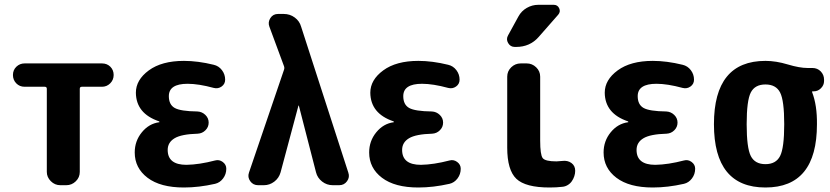

<svg xmlns="http://www.w3.org/2000/svg" viewBox="-20 -790 3540 819"><path d="M415 -519.5Q436.5 -519.5 450.7 -505.4Q464.8 -491.2 464.8 -470.2Q464.8 -449.2 450.2 -434.6Q435.5 -419.9 415 -419.9H329.1Q320.3 -419.9 320.3 -411.1V-56.6Q320.3 -33.2 303.2 -16.6Q286.1 0 262.7 0H237.3Q213.9 0 196.8 -17.1Q179.7 -34.2 179.7 -56.6V-411.1Q179.7 -419.9 170.9 -419.9H85Q63.5 -419.9 49.3 -434.6Q35.2 -449.2 35.2 -470.2Q35.2 -491.2 49.8 -505.4Q64.5 -519.5 85 -519.5Z M897.5 -105.5Q915 -110.4 930.2 -99.1Q945.3 -87.9 945.3 -70.3Q945.3 -46.9 931.6 -28.8Q918 -10.7 897.5 -5.9Q828.1 9.8 764.6 9.8Q664.1 9.8 609.4 -31.7Q554.7 -73.2 554.7 -139.6Q554.7 -188.5 585 -225.6Q615.2 -262.7 659.2 -268.6Q660.2 -268.6 660.2 -269.5Q660.2 -271.5 658.2 -272.5Q560.5 -305.7 559.6 -394.5Q559.6 -449.2 614.7 -489.7Q669.9 -530.3 764.6 -530.3Q824.2 -530.3 891.6 -513.7Q913.1 -508.8 926.8 -490.7Q940.4 -472.7 940.4 -450.2Q940.4 -431.6 925.3 -420.9Q910.2 -410.2 891.6 -415Q827.1 -432.6 780.3 -432.6Q700.2 -432.6 700.2 -379.9Q700.2 -343.8 725.1 -329.6Q750 -315.4 822.3 -314.5Q841.8 -313.5 856 -299.8Q870.1 -286.1 870.1 -267.1Q870.1 -248 856.4 -234.4Q842.8 -220.7 823.2 -219.7Q753.9 -217.8 724.6 -200.2Q695.3 -182.6 695.3 -150.4Q695.3 -86.9 775.4 -86.9Q830.1 -87.9 897.5 -105.5Z M1264.6 -675.8 1465.8 -53.7Q1472.7 -34.2 1460.4 -17.1Q1448.2 0 1426.8 0H1399.4Q1374 0 1354 -15.6Q1334 -31.2 1328.1 -54.7L1254.9 -338.9Q1254.9 -339.8 1253.9 -339.8Q1252.9 -339.8 1252.9 -338.9L1176.8 -54.7Q1169.9 -30.3 1149.9 -15.1Q1129.9 0 1105.5 0H1081.1Q1059.6 0 1047.4 -17.1Q1035.2 -34.2 1042 -53.7L1191.4 -492.2Q1194.3 -500 1191.4 -507.8L1128.9 -676.8Q1122.1 -695.3 1133.3 -712.9Q1144.5 -730.5 1166 -730.5H1190.4Q1216.8 -730.5 1237.3 -715.3Q1257.8 -700.2 1264.6 -675.8Z M1897.5 -105.5Q1915 -110.4 1930.2 -99.1Q1945.3 -87.9 1945.3 -70.3Q1945.3 -46.9 1931.6 -28.8Q1918 -10.7 1897.5 -5.9Q1828.1 9.8 1764.6 9.8Q1664.1 9.8 1609.4 -31.7Q1554.7 -73.2 1554.7 -139.6Q1554.7 -188.5 1585 -225.6Q1615.2 -262.7 1659.2 -268.6Q1660.2 -268.6 1660.2 -269.5Q1660.2 -271.5 1658.2 -272.5Q1560.5 -305.7 1559.6 -394.5Q1559.6 -449.2 1614.7 -489.7Q1669.9 -530.3 1764.6 -530.3Q1824.2 -530.3 1891.6 -513.7Q1913.1 -508.8 1926.8 -490.7Q1940.4 -472.7 1940.4 -450.2Q1940.4 -431.6 1925.3 -420.9Q1910.2 -410.2 1891.6 -415Q1827.1 -432.6 1780.3 -432.6Q1700.2 -432.6 1700.2 -379.9Q1700.2 -343.8 1725.1 -329.6Q1750 -315.4 1822.3 -314.5Q1841.8 -313.5 1856 -299.8Q1870.1 -286.1 1870.1 -267.1Q1870.1 -248 1856.4 -234.4Q1842.8 -220.7 1823.2 -219.7Q1753.9 -217.8 1724.6 -200.2Q1695.3 -182.6 1695.3 -150.4Q1695.3 -86.9 1775.4 -86.9Q1830.1 -87.9 1897.5 -105.5Z M2378.9 -103.5Q2401.4 -106.4 2417.5 -94.7Q2433.6 -83 2433.6 -61.5Q2433.6 -49.8 2429.7 -38.1Q2425.8 -26.4 2418.9 -16.6Q2412.1 -6.8 2401.4 -0.5Q2390.6 5.9 2378.9 6.8Q2353.5 9.8 2324.2 9.8Q2221.7 9.8 2182.6 -27.3Q2143.6 -64.5 2143.6 -160.2V-462.9Q2143.6 -486.3 2160.6 -502.9Q2177.7 -519.5 2201.2 -519.5H2226.6Q2250 -519.5 2267.1 -502.9Q2284.2 -486.3 2284.2 -462.9V-190.4Q2284.2 -129.9 2294.9 -115.7Q2305.7 -101.6 2353.5 -101.6Q2361.3 -101.6 2378.9 -103.5ZM2175.8 -589.8Q2157.2 -589.8 2147.5 -606.4Q2137.7 -623 2147.5 -639.6L2191.4 -719.7Q2204.1 -743.2 2227.1 -756.3Q2250 -769.5 2276.4 -769.5H2341.8Q2358.4 -769.5 2365.2 -754.9Q2372.1 -740.2 2361.3 -727.5L2277.3 -631.8Q2240.2 -589.8 2181.6 -589.8Z M2897.5 -105.5Q2915 -110.4 2930.2 -99.1Q2945.3 -87.9 2945.3 -70.3Q2945.3 -46.9 2931.6 -28.8Q2918 -10.7 2897.5 -5.9Q2828.1 9.8 2764.6 9.8Q2664.1 9.8 2609.4 -31.7Q2554.7 -73.2 2554.7 -139.6Q2554.7 -188.5 2585 -225.6Q2615.2 -262.7 2659.2 -268.6Q2660.2 -268.6 2660.2 -269.5Q2660.2 -271.5 2658.2 -272.5Q2560.5 -305.7 2559.6 -394.5Q2559.6 -449.2 2614.7 -489.7Q2669.9 -530.3 2764.6 -530.3Q2824.2 -530.3 2891.6 -513.7Q2913.1 -508.8 2926.8 -490.7Q2940.4 -472.7 2940.4 -450.2Q2940.4 -431.6 2925.3 -420.9Q2910.2 -410.2 2891.6 -415Q2827.1 -432.6 2780.3 -432.6Q2700.2 -432.6 2700.2 -379.9Q2700.2 -343.8 2725.1 -329.6Q2750 -315.4 2822.3 -314.5Q2841.8 -313.5 2856 -299.8Q2870.1 -286.1 2870.1 -267.1Q2870.1 -248 2856.4 -234.4Q2842.8 -220.7 2823.2 -219.7Q2753.9 -217.8 2724.6 -200.2Q2695.3 -182.6 2695.3 -150.4Q2695.3 -86.9 2775.4 -86.9Q2830.1 -87.9 2897.5 -105.5Z M3182.6 -124.5Q3200.2 -89.8 3245.1 -89.8Q3290 -89.8 3307.6 -124.5Q3325.2 -159.2 3325.2 -260.3Q3325.2 -361.3 3307.6 -395.5Q3290 -429.7 3245.1 -429.7Q3200.2 -429.7 3182.6 -395.5Q3165 -361.3 3165 -260.3Q3165 -159.2 3182.6 -124.5ZM3445.3 -500Q3466.8 -500 3481 -485.4Q3495.1 -470.7 3495.1 -450.2V-444.3Q3495.1 -426.8 3481.9 -413.6Q3468.8 -400.4 3451.2 -400.4H3445.3Q3444.3 -400.4 3444.3 -399.4V-396.5Q3465.8 -340.8 3464.8 -259.8Q3464.8 9.8 3245.1 9.8Q3025.4 9.8 3025.4 -260.3Q3025.4 -530.3 3245.1 -530.3Q3290 -530.3 3340.3 -515.1Q3390.6 -500 3424.8 -500Z"/></svg>

Font: Rounded Mgen+ 1mn bold
Style: Bold
Weight: 700
Designer: [Source Han Sans]
Ryoko NISHIZUKA  (kana & ideographs); Paul D. Hunt (Latin, Greek & Cyrillic); Wenlong ZHANG  (bopomofo
Version: Version 1.059.20150602